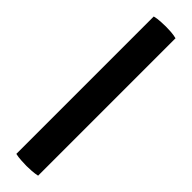

<svg xmlns="http://www.w3.org/2000/svg" viewBox="-317 -768 904 904"><g transform="rotate(45 135.0 -316.0)"><path d="M62.5 -773Q79.5 -777.5 102 -778.8Q124.5 -780 136.5 -780Q150.5 -780 170 -778.8Q189.5 -777.5 207.5 -773V142Q189.5 146 170 147.2Q150.5 148.5 136.5 148.5Q124.5 148.5 102 147.2Q79.5 146 62.5 142Z"/></g></svg>

Font: Signika SC
Style: Regular
Weight: 300
Designer: Anna Giedryś
Foundry: Anna Giedryś
Version: Version 2.000